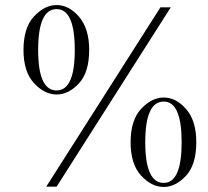

<svg xmlns="http://www.w3.org/2000/svg" viewBox="-20 -725 822 760"><path d="M757 -162Q757 -73 716 -29Q675 15 628 15Q580 15 538.5 -30Q497 -75 497 -162Q497 -250 539 -294.5Q581 -339 628 -339Q677 -339 717 -293Q757 -247 757 -162ZM333 -527Q333 -439 292.5 -395Q252 -351 204 -351Q156 -351 114.5 -396Q73 -441 73 -527Q73 -616 115 -660.5Q157 -705 204 -705Q253 -705 293 -658.5Q333 -612 333 -527ZM628 -323Q555 -323 555 -162Q555 -1 628 -1Q699 -1 699 -162Q699 -323 628 -323ZM276 -527Q276 -689 204 -689Q131 -689 131 -527Q131 -367 204 -367Q276 -367 276 -527ZM656 -696 204 14H163L615 -696Z"/></svg>

Font: GFS Artemisia
Style: Regular
Weight: 400
Designer: Takis Katsoulidis and George D. Matthiopoulos
Foundry: Takis Katsoulidis and George D. Matthiopoulos
Version: Version 1.0